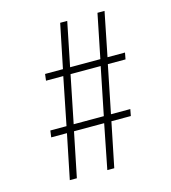

<svg xmlns="http://www.w3.org/2000/svg" viewBox="-107 -799 788 886"><g transform="rotate(-15 287.0 -355.5)"><path d="M117.2 0.5 160.6 -212.4H85.4L89.8 -244.1H167L212.4 -471.2H129.9L133.8 -502.4H219.2L262.2 -712.4H295.9L253.4 -502.4H397.9L440.4 -712.4H474.1L432.1 -502.4H515.6L509.8 -471.2H425.3L379.4 -244.1H471.7L465.8 -212.4H373L329.6 0.5H296.4L338.4 -212.4H194.3L150.9 0.5ZM201.2 -244.1H345.2L391.1 -471.2H247.1Z"/></g></svg>

Font: Comme Thin
Style: Regular
Weight: 250
Version: Version 1.000;gftools[0.9.27]